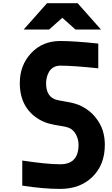

<svg xmlns="http://www.w3.org/2000/svg" viewBox="-20 -1187 707 1217"><path d="M278 -1166.7H472L619.8 -1000H458.3L375 -1074.2L291.7 -1000H130.2ZM362 10.4Q255.2 10.4 121.1 -10.4V-169.3Q278 -145.8 362 -145.8Q477.9 -145.8 477.9 -269.5Q477.9 -304 461.3 -335Q444.7 -365.9 414.7 -377.6Q395.8 -384.8 362.6 -389.3Q329.4 -393.9 294.6 -402.7Q259.8 -411.5 227.9 -430.3Q105.5 -503.3 105.5 -660.8Q105.5 -773.4 177.4 -850.3Q249.3 -927.1 362 -927.1Q449.9 -927.1 602.9 -910.8V-753.9Q444.7 -770.8 362 -770.8Q337.2 -770.8 318.7 -759.8Q300.1 -748.7 290.4 -731.1Q280.6 -713.5 276.4 -695.3Q272.1 -677.1 272.1 -659.5Q272.1 -582.7 324.2 -559.2Q341.1 -551.4 401.4 -542Q461.6 -532.6 498.7 -513Q550.8 -486.3 584.6 -444Q618.5 -401.7 631.5 -358.7Q644.5 -315.8 644.5 -269.5Q644.5 -143.2 566.4 -66.4Q488.3 10.4 362 10.4Z"/></svg>

Font: Monoid
Style: Bold
Weight: 700
Width: 4
Designer: Andreas Larsen (@larsenwork)
Version: Version 0.61